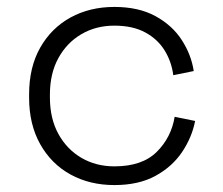

<svg xmlns="http://www.w3.org/2000/svg" viewBox="-20 -520 643 554"><path d="M310 14Q239 14 183.5 -16.5Q128 -47 96 -104Q64 -161 64 -238V-248Q64 -326 96 -382.5Q128 -439 183.5 -469.5Q239 -500 310 -500Q380 -500 428.5 -473.5Q477 -447 504.5 -404.5Q532 -362 539 -315L480 -303Q475 -342 455 -374.5Q435 -407 399 -426.5Q363 -446 310 -446Q257 -446 215 -421.5Q173 -397 148.5 -352.5Q124 -308 124 -247V-239Q124 -178 148.5 -133.5Q173 -89 215 -64.5Q257 -40 310 -40Q390 -40 432 -81.5Q474 -123 484 -183L543 -171Q534 -124 505.5 -81.5Q477 -39 428.5 -12.5Q380 14 310 14Z"/></svg>

Font: Space Grotesk Light Light
Style: Regular
Weight: 300
Version: Version 2.000